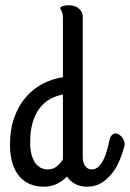

<svg xmlns="http://www.w3.org/2000/svg" viewBox="-20 -685 496 733"><path d="M147 27.8Q117.7 27.8 93.8 17.6Q69.8 7.3 53 -12.9Q36.1 -33.2 27.1 -63.2Q18.1 -93.3 18.1 -132.8Q18.1 -190.4 34.2 -235.6Q50.3 -280.8 78.1 -313.2Q106 -345.7 142.6 -365Q179.2 -384.3 220.2 -390.1V-616.2Q220.2 -627 218.5 -633.3Q216.8 -639.6 215.1 -643.3Q213.4 -647 211.7 -649.2Q210 -651.4 210 -653.8Q210 -656.7 212.9 -658.7Q215.8 -660.6 220.7 -662.1Q225.6 -663.6 231.2 -664.3Q236.8 -665 242.2 -665Q267.1 -665 281.5 -652.1Q295.9 -639.2 295.9 -621.1V-84Q295.9 -75.7 297.9 -67.6Q299.8 -59.6 304 -53Q308.1 -46.4 314.7 -42.2Q321.3 -38.1 330.1 -38.1Q345.2 -38.1 356.2 -48.8Q367.2 -59.6 375.2 -75.7Q383.3 -91.8 388.4 -110.6Q393.6 -129.4 397 -146Q399.9 -161.6 406.7 -168.7Q413.6 -175.8 420.9 -175.8Q426.8 -175.8 433.1 -172.1Q439.5 -168.5 444.6 -162.6Q449.7 -156.7 452.9 -149.4Q456.1 -142.1 456.1 -134.8Q456.1 -133.8 456.1 -132.3Q456.1 -130.9 455.1 -127.9Q448.7 -103 437.7 -75.7Q426.8 -48.3 409.4 -25.4Q392.1 -2.4 368.2 12.7Q344.2 27.8 312 27.8Q286.1 27.8 266.6 17.1Q247.1 6.3 235.8 -11.2Q219.2 5.9 197.5 16.8Q175.8 27.8 147 27.8ZM162.1 -38.1Q181.6 -38.1 196 -49.3Q210.4 -60.5 220.2 -77.1V-324.2Q195.8 -319.8 173.1 -307.9Q150.4 -295.9 133.1 -274.4Q115.7 -252.9 105.5 -220Q95.2 -187 95.2 -140.1Q95.2 -112.8 100.8 -93.5Q106.4 -74.2 115.5 -62Q124.5 -49.8 136.7 -43.9Q148.9 -38.1 162.1 -38.1Z"/></svg>

Font: Grand Hotel
Style: Regular
Weight: 400
Designer: Brian J. Bonislawsky & Jim Lyles for Astigmatic (AOETI)
Foundry: Astigmatic (AOETI)
Version: Version 001.000